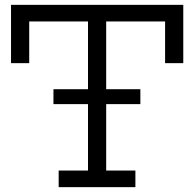

<svg xmlns="http://www.w3.org/2000/svg" viewBox="-20 -772 802 792"><path d="M200.5 -342.5V-404H559V-342.5ZM736 -752V-511.5H661V-683.5H418V-68.5H538.5V0H222V-68.5H343V-683.5H100.5V-511.5H25.5V-752Z"/></svg>

Font: Hepta Slab
Style: Regular
Weight: 400
Designer: Michael LaGattuta
Foundry: Michael LaGattuta
Version: Version 1.100